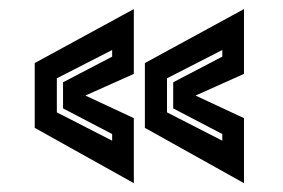

<svg xmlns="http://www.w3.org/2000/svg" viewBox="-20 -522 640 434"><path d="M531.5 -108 307.5 -233V-379.5L531.5 -501.5V-355L422 -306L531.5 -255ZM482.5 -204V-219L371.5 -277V-336L482.5 -394V-409L357.5 -345V-268ZM282.5 -108 58.5 -233V-379.5L282.5 -501.5V-355L173 -306L282.5 -255ZM233.5 -204V-219L122.5 -277V-336L233.5 -394V-409L108.5 -345V-268Z"/></svg>

Font: Tourney Thin
Style: Bold
Weight: 700
Version: Version 1.015